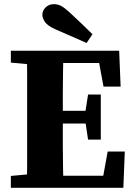

<svg xmlns="http://www.w3.org/2000/svg" viewBox="-20 -900 646 920"><path d="M32 0V-57L173 -70H188V0ZM108 0Q110 -51 110 -101.5Q110 -152 110 -204Q110 -256 110 -307V-350Q110 -401 110 -452.5Q110 -504 110 -555.5Q110 -607 108 -657H284Q283 -608 282 -556.5Q281 -505 281 -453.5Q281 -402 281 -350V-311Q281 -258 281 -206Q281 -154 282 -102.5Q283 -51 284 0ZM199 0V-58H505L469 -26L496 -174H578L571 0ZM195 -308V-369H420V-308ZM402 -231 387 -331V-351L402 -447H463V-231ZM32 -600V-657H188V-587H173ZM476 -485 449 -631 486 -598H199V-657H551L558 -485ZM423 -736 395 -694Q357 -711 319 -727.5Q281 -744 242 -761Q206 -778 194.5 -796Q183 -814 183 -829Q183 -849 198.5 -864.5Q214 -880 238 -880Q257 -880 273 -871.5Q289 -863 313 -841Q340 -816 368 -789.5Q396 -763 423 -736Z"/></svg>

Font: Source Serif 4 18pt
Style: Bold
Weight: 700
Designer: Frank Grießhammer
Foundry: Adobe Systems Incorporated
Version: Version 4.004;hotconv 1.0.116;makeotfexe 2.5.65601